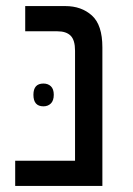

<svg xmlns="http://www.w3.org/2000/svg" viewBox="-20 -612 437 632"><path d="M30 0V-83H227V-445Q227 -480 212.5 -494.5Q198 -509 169 -509H63V-592H195Q248 -592 282.5 -561Q317 -530 317 -456V0ZM90 -300Q90 -337 123 -337Q138 -337 147.5 -328Q157 -319 157 -300Q157 -281 147.5 -271.5Q138 -262 123 -262Q90 -262 90 -300Z"/></svg>

Font: Go Noto Kurrent-Regular
Style: Regular
Weight: 400
Designer: Monotype Design Team
Foundry: Monotype Imaging Inc.
Version: Version 2.012; ttfautohint (v1.8.4.7-5d5b)